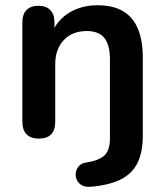

<svg xmlns="http://www.w3.org/2000/svg" viewBox="-20 -519 625 730"><path d="M326 191Q304 193 290.5 185Q277 177 271.5 163.5Q266 150 268.5 136Q271 122 281 111.5Q291 101 307 99Q355 92 376.5 72.5Q398 53 398 7V-292Q398 -349 376.5 -375Q355 -401 310 -401Q255 -401 222.5 -366.5Q190 -332 190 -275V-56Q190 8 127 8Q97 8 81 -8.5Q65 -25 65 -56V-434Q65 -465 81 -481Q97 -497 126 -497Q155 -497 171 -481Q187 -465 187 -434V-366L176 -391Q198 -444 244.5 -471.5Q291 -499 350 -499Q409 -499 447 -477Q485 -455 504 -410.5Q523 -366 523 -298V-4Q523 60 502.5 101Q482 142 438.5 163.5Q395 185 326 191Z"/></svg>

Font: Nunito ExtraLight
Style: Regular
Weight: 200
Designer: Vernon Adams
Foundry: Vernon Adams
Version: Version 3.602